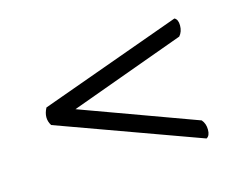

<svg xmlns="http://www.w3.org/2000/svg" viewBox="-58 -494 666 511"><g transform="rotate(-15 275.0 -238.5)"><path d="M138.2 -238.8 455.1 -123Q464.8 -111.8 464.8 -95Q464.8 -78.1 455.1 -73.2L64.9 -214.8Q50.8 -236.8 64.9 -263.2L455.1 -403.8Q464.8 -398.9 464.8 -382.1Q464.8 -365.2 455.1 -354Z"/></g></svg>

Font: Linux Libertine O
Style: Regular
Weight: 400
Designer: Philipp H. Poll
Foundry: Philipp H. Poll
Version: Version 5.3.0